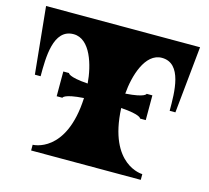

<svg xmlns="http://www.w3.org/2000/svg" viewBox="-101 -818 1020 937"><g transform="rotate(15 409.0 -350.0)"><path d="M54 -362H83C83 -456 83 -602 186 -602C271 -602 307 -477 314 -387C213 -394 213 -413 213 -413H184V-288H213C213 -288 213 -307 315 -314C302 -29 132 -29 132 -29V0H686V-29C686 -29 516 -29 503 -314C605 -307 605 -288 605 -288H634V-413H605C605 -413 605 -394 504 -387C511 -477 547 -602 632 -602C735 -602 735 -456 735 -362H764L798 -700H20Z"/></g></svg>

Font: Ouroboros
Style: Regular
Weight: 400
Designer: Ariel Martín Pérez
Foundry: Velvetyne Type Foundry
Version: Version 2.001;hotconv 1.0.109;makeotfexe 2.5.65596